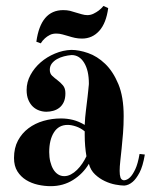

<svg xmlns="http://www.w3.org/2000/svg" viewBox="-20 -596 516 655"><path d="M403.8 19Q414.6 18.1 424.3 8.3Q432.6 0 441.4 -18.3Q450.2 -36.6 456.1 -70.8L474.1 -68.8Q467.3 -28.3 455.8 -6.8Q444.3 14.6 432.6 24.4Q418.9 36.1 403.8 37.1Q392.1 37.1 373.8 33.7Q355.5 30.3 337.4 21.7Q319.3 13.2 304.2 -1Q289.1 -15.1 283.2 -37.1Q263.2 -3.4 229.5 17.8Q195.8 39.1 152.8 39.1Q131.3 39.1 109.4 34.2Q87.4 29.3 69.1 18.1Q50.8 6.8 39.3 -11.5Q27.8 -29.8 27.8 -57.1Q27.8 -91.3 41.3 -116.5Q54.7 -141.6 77.1 -158.4Q99.6 -175.3 128.4 -183.6Q157.2 -191.9 188 -191.9Q209 -191.9 228.8 -187Q248.5 -182.1 269 -169.9Q270 -194.8 273.2 -219.7Q276.4 -244.6 278.8 -266.1Q280.3 -278.8 281 -286.6Q281.7 -294.4 282.2 -299.3Q282.7 -304.2 283 -306.6Q283.2 -309.1 283.2 -311Q283.2 -355.5 267.1 -381.8Q251 -408.2 224.1 -408.2Q211.4 -407.2 198.2 -403.8Q185.1 -400.4 174.3 -394.3Q163.6 -388.2 156.7 -379.2Q149.9 -370.1 149.9 -357.9Q149.9 -344.7 158.2 -337.2Q166.5 -329.6 176.5 -322Q186.5 -314.5 194.8 -304.7Q203.1 -294.9 203.1 -277.8Q203.1 -259.8 197.5 -247.8Q191.9 -235.8 182.6 -228.5Q173.3 -221.2 161.6 -218Q149.9 -214.8 138.2 -214.8Q126 -214.8 114 -219Q102.1 -223.1 92.5 -231.9Q83 -240.7 76.9 -254.9Q70.8 -269 70.8 -289.1Q70.8 -315.9 84 -340.3Q97.2 -364.7 118.7 -383.3Q140.1 -401.9 167.5 -413.3Q194.8 -424.8 223.1 -425.8Q249.5 -425.8 280.5 -415Q311.5 -404.3 338.6 -378.4Q365.7 -352.5 383.8 -309.1Q401.9 -265.6 401.9 -200.2Q401.9 -169.4 399.7 -141.6Q397.5 -113.8 395 -90.1Q392.6 -66.4 390.4 -46.9Q388.2 -27.3 388.2 -13.2Q388.2 1 390.9 9.3Q393.6 17.6 401.9 19ZM274.9 -63Q272 -79.6 270.5 -97.9Q269 -116.2 269 -134.8V-147.9Q255.4 -159.2 239.5 -164.6Q223.6 -169.9 210.9 -169.9Q180.2 -169.9 164.1 -144.5Q147.9 -119.1 147.9 -77.1Q147.9 -59.6 151.6 -44.4Q155.3 -29.3 161.9 -18.3Q168.5 -7.3 178 -1.2Q187.5 4.9 199.2 4.9Q210.9 4.9 221.9 -1Q232.9 -6.8 242.7 -16.4Q252.4 -25.9 260.7 -38.1Q269 -50.3 274.9 -63ZM349.1 -568.4Q342.3 -517.1 318.6 -490.7Q294.9 -464.4 259.8 -464.4Q247.1 -464.4 235.8 -466.8Q224.6 -469.2 213.9 -472.7Q203.6 -475.6 193.4 -478.5Q183.1 -481.4 173.8 -481.4Q160.2 -481.9 150.1 -476.8Q140.1 -471.7 133.3 -465.3Q125 -458 119.1 -448.2L104 -453.6Q118.7 -561.5 195.8 -561.5Q208.5 -561.5 218.8 -559.1Q229 -556.6 238.8 -553.2Q248.5 -550.3 258.8 -547.4Q269 -544.4 277.8 -544.4Q289.1 -544.4 299.1 -549.3Q309.1 -554.2 316.9 -560.1Q325.7 -566.9 333 -575.7Z"/></svg>

Font: Purple Purse
Style: Regular
Weight: 400
Designer: Astigmatic (AOETI)
Foundry: Astigmatic (AOETI)
Version: Version 1.000